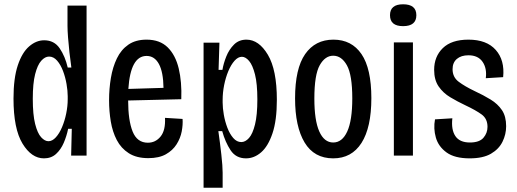

<svg xmlns="http://www.w3.org/2000/svg" viewBox="-20 -726 2414 896"><path d="M185 13Q127 13 85 -56Q43 -125 43 -266Q43 -361 63 -421Q83 -481 116 -509.5Q149 -538 186 -538Q233 -538 258.5 -500.5Q284 -463 296 -411H313Q308 -445 304 -482Q300 -519 297.5 -551.5Q295 -584 295 -605V-700H384V0H312L315 -125H298Q291 -91 277.5 -59.5Q264 -28 241.5 -7.5Q219 13 185 13ZM206 -67Q224 -67 240.5 -85Q257 -103 269.5 -132.5Q282 -162 289 -196.5Q296 -231 296 -263V-277Q296 -302 290.5 -334Q285 -366 274 -395Q263 -424 246.5 -443Q230 -462 209 -462Q190 -462 172.5 -442.5Q155 -423 144 -380Q133 -337 133 -265Q133 -191 144 -147.5Q155 -104 172 -85.5Q189 -67 206 -67Z M672 12Q617 12 581 -11Q545 -34 525 -72.5Q505 -111 497 -159Q489 -207 489 -258Q489 -312 497.5 -362.5Q506 -413 525.5 -453.5Q545 -494 579 -517.5Q613 -541 664 -541Q726 -541 762.5 -505Q799 -469 814 -406.5Q829 -344 826 -263L578 -257Q578 -164 599 -112Q620 -60 670 -60Q706 -60 729.5 -89Q753 -118 750 -176L832 -171Q834 -144 828 -112.5Q822 -81 804 -52.5Q786 -24 754 -6Q722 12 672 12ZM664 -465Q589 -465 579 -311L743 -316Q742 -390 721.5 -427.5Q701 -465 664 -465Z M930 150V-527H1004L1000 -400H1018Q1023 -430 1036 -462.5Q1049 -495 1072 -518Q1095 -541 1130 -541Q1188 -541 1230 -470.5Q1272 -400 1272 -260Q1272 -164 1251.5 -103.5Q1231 -43 1198.5 -15Q1166 13 1128 13Q1081 13 1056 -25Q1031 -63 1017 -114H999Q1007 -58 1013 -4Q1019 50 1019 80V150ZM1106 -63Q1125 -63 1142 -82Q1159 -101 1170 -145Q1181 -189 1181 -262Q1181 -335 1170 -378.5Q1159 -422 1142.5 -441.5Q1126 -461 1109 -461Q1091 -461 1074.5 -442.5Q1058 -424 1045.5 -394Q1033 -364 1026 -329Q1019 -294 1019 -260V-247Q1019 -222 1024.5 -190.5Q1030 -159 1041 -130Q1052 -101 1068.5 -82Q1085 -63 1106 -63Z M1535 13Q1446 13 1401.5 -61Q1357 -135 1357 -267Q1357 -406 1404 -473.5Q1451 -541 1536 -541Q1621 -541 1667 -473.5Q1713 -406 1713 -268Q1713 -131 1667 -59Q1621 13 1535 13ZM1535 -61Q1577 -61 1600.5 -112.5Q1624 -164 1624 -267Q1624 -376 1599 -421Q1574 -466 1535 -466Q1497 -466 1472 -421.5Q1447 -377 1447 -266Q1447 -164 1470 -112.5Q1493 -61 1535 -61Z M1818 0V-528H1907V0ZM1861 -604Q1800 -604 1800 -655Q1800 -706 1861 -706Q1923 -706 1923 -655Q1923 -604 1861 -604Z M2172 13Q2102 13 2064 -14.5Q2026 -42 2014 -84Q2002 -126 2010 -169L2091 -174Q2085 -121 2105 -91Q2125 -61 2173 -61Q2217 -61 2236 -83Q2255 -105 2255 -134Q2255 -172 2227.5 -192Q2200 -212 2151 -235Q2115 -252 2081.5 -272Q2048 -292 2027 -322.5Q2006 -353 2006 -400Q2006 -462 2046.5 -501.5Q2087 -541 2166 -541Q2251 -541 2293.5 -493Q2336 -445 2328 -366L2247 -361Q2253 -407 2232 -437.5Q2211 -468 2166 -468Q2132 -468 2112 -451Q2092 -434 2092 -403Q2092 -366 2120.5 -344.5Q2149 -323 2195 -301Q2236 -282 2269.5 -261.5Q2303 -241 2322.5 -212Q2342 -183 2342 -137Q2342 -99 2325 -64.5Q2308 -30 2271 -8.5Q2234 13 2172 13Z"/></svg>

Font: Bricolage Grotesque 12pt Condensed
Style: Regular
Weight: 400
Width: 3
Designer: Mathieu Triay
Foundry: Atelier Triay
Version: Version 1.001; ttfautohint (v1.8.4.7-5d5b);gftools[0.9.33.de